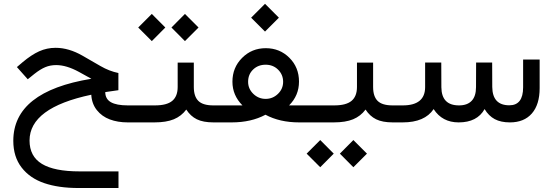

<svg xmlns="http://www.w3.org/2000/svg" viewBox="-20 -633 2860 993"><path d="M452.6 -225.6 388.2 -261.2Q323.7 -296.4 270.5 -296.4Q239.7 -296.4 214.1 -285.6Q188.5 -274.9 158.2 -251L123.5 -223.1L67.4 -286.1L97.2 -311.5Q142.6 -349.6 182.6 -367.7Q222.7 -385.7 267.6 -385.7Q335.9 -385.7 407.2 -344.7L499.5 -291.5Q544.9 -265.1 592.3 -255.4V-166.5Q555.7 -161.6 524.4 -156.7Q524.4 -121.1 553.5 -104.5Q582.5 -87.9 641.1 -87.9H666Q677.2 -87.9 677.2 -47.4V-42Q677.2 0 666 0H640.6Q588.9 0 547.9 -15.4Q506.8 -30.8 480.7 -63.7Q454.6 -96.7 452.1 -143.1Q132.8 -75.7 132.8 93.8Q132.8 175.8 196.8 214.6Q260.7 253.4 391.6 253.4H592.8V339.4H385.7Q282.7 339.4 208.5 314Q134.3 288.6 91.6 233.2Q48.8 177.7 48.8 95.2Q48.8 -159.7 452.6 -225.6Z M866.7 -490.7 936.5 -561 1006.8 -490.7 936.5 -420.4ZM694.8 -490.7 765.1 -561 835 -490.7 765.1 -420.4ZM661.1 -87.9H781.2Q842.8 -87.9 870.8 -111.3Q898.9 -134.8 898.9 -183.1V-309.1H982.4V-183.1Q982.4 -134.3 1005.9 -111.1Q1029.3 -87.9 1083.5 -87.9H1094.2Q1105.5 -87.9 1105.5 -47.4V-42Q1105.5 0 1094.2 0H1084Q1030.8 0 998 -16.1Q965.3 -32.2 943.4 -66.4Q918 -32.2 878.9 -16.1Q839.8 0 778.8 0H661.1Q648.9 0 648.9 -42V-47.4Q648.9 -87.9 661.1 -87.9Z M1278.8 -541.5 1350.6 -613.3 1422.4 -541.5 1350.6 -469.7ZM1089.4 -87.9H1233.9Q1182.1 -140.1 1182.1 -210.4Q1182.1 -283.7 1232.2 -333.7Q1282.2 -383.8 1354.5 -383.8Q1426.8 -383.8 1476.6 -334.2Q1526.4 -284.7 1526.4 -210.9Q1526.4 -139.2 1475.1 -87.9H1593.3Q1604.5 -87.9 1604.5 -47.4V-42Q1604.5 0 1593.3 0H1526.9Q1426.8 0 1353 -39.6Q1278.8 0 1178.7 0H1089.4Q1077.1 0 1077.1 -42V-47.4Q1077.1 -87.9 1089.4 -87.9ZM1354 -298.3Q1314.9 -298.3 1289.1 -273.4Q1263.2 -248.5 1263.2 -210Q1263.2 -173.8 1290 -147.7Q1316.9 -121.6 1354 -121.6Q1390.6 -121.6 1417.5 -147.5Q1444.3 -173.3 1444.3 -210Q1444.3 -246.6 1418.5 -272.5Q1392.6 -298.3 1354 -298.3Z M1737.8 161.6 1807.6 91.3 1877.9 161.6 1807.6 231.9ZM1565.9 161.6 1636.2 91.3 1706.1 161.6 1636.2 231.9ZM1588.4 -87.9H1708.5Q1770 -87.9 1798.1 -111.3Q1826.2 -134.8 1826.2 -183.1V-309.1H1909.7V-183.1Q1909.7 -134.3 1933.1 -111.1Q1956.5 -87.9 2010.7 -87.9H2021.5Q2032.7 -87.9 2032.7 -47.4V-42Q2032.7 0 2021.5 0H2011.2Q1958 0 1925.3 -16.1Q1892.6 -32.2 1870.6 -66.4Q1845.2 -32.2 1806.2 -16.1Q1767.1 0 1706.1 0H1588.4Q1576.2 0 1576.2 -42V-47.4Q1576.2 -87.9 1588.4 -87.9Z M2617.2 0Q2570.3 0 2538.8 -16.8Q2507.3 -33.7 2486.3 -68.8Q2447.8 0 2352.1 0Q2267.1 0 2222.7 -68.8Q2176.8 0 2062.5 0H2016.6Q2004.4 0 2004.4 -42V-47.4Q2004.4 -87.9 2016.6 -87.9H2063Q2178.7 -87.9 2178.7 -182.6V-309.6H2262.2L2262.7 -181.6Q2263.2 -134.8 2285.9 -111.3Q2308.6 -87.9 2354 -87.9Q2397 -87.9 2419.4 -111.6Q2441.9 -135.3 2441.9 -182.1L2442.4 -309.6H2525.4L2525.9 -183.1Q2526.9 -88.4 2614.3 -88.4Q2685.5 -88.4 2685.5 -181.2V-325.2H2771V-177.2Q2771 -92.3 2730.7 -46.1Q2690.4 0 2617.2 0Z"/></svg>

Font: Shabnam WOL
Style: WOL
Weight: 400
Foundry: DejaVu fonts team - Redesigned by Saber Rastikerdar - Based on Vazir font
Version: Version 5.0.0